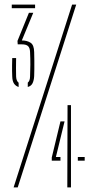

<svg xmlns="http://www.w3.org/2000/svg" viewBox="-20 -820 402 840"><path d="M101.5 -439.5V-458.5Q111 -465.5 111.5 -485Q112.5 -511.5 112.8 -537.5Q113 -563.5 111.5 -592Q111 -610 103 -618Q95 -626 75.5 -626H57.5L56.5 -641L106.5 -764H125.5L75.5 -643Q98 -643 113.5 -633.2Q129 -623.5 129.5 -592Q130 -575 130.2 -555.2Q130.5 -535.5 130.2 -517.2Q130 -499 129.5 -487Q128.5 -468.5 122.5 -456Q116.5 -443.5 101.5 -439.5ZM61.5 -439.5Q48.5 -443.5 41.2 -454.5Q34 -465.5 33.5 -486Q33 -499.5 32.8 -510.2Q32.5 -521 32.8 -533.8Q33 -546.5 33.5 -566H50.5Q50 -542 50 -521.8Q50 -501.5 50.5 -485Q51.5 -465.5 61.5 -458ZM31.5 -784V-800H133.5V-784ZM39.5 0 295.5 -800H313.5L57.5 0ZM206.5 -117V-131L244.5 -289H262.5L224.5 -133H244.5V-117ZM274.5 0 275.5 -360H290.5V0ZM320.5 -117V-133H350.5V-117Z"/></svg>

Font: Big Shoulders Stencil Display SC Thin
Style: Regular
Weight: 100
Designer: Patric King
Foundry: XO Type Co
Version: Version 2.001